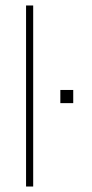

<svg xmlns="http://www.w3.org/2000/svg" viewBox="-20 -680 335 700"><path d="M75 0V-660H101V0ZM200 -304V-352H247V-304Z"/></svg>

Font: Panamera Thin
Style: Regular
Weight: 100
Designer: Bastien Sozeau
Foundry: NBR — Bastien Sozeau
Version: Version 3.003;gftools[0.9.33]